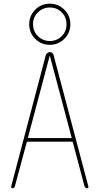

<svg xmlns="http://www.w3.org/2000/svg" viewBox="-20 -1010 540 1030"><path d="M130.9 -275.4Q128.9 -270.5 133.8 -269.5H360.4Q366.2 -269.5 363.3 -275.4L248 -709Q248 -710 247.1 -710Q246.1 -710 246.1 -709ZM46.9 0Q43.9 0 41.5 -2.9Q39.1 -5.9 40 -9.8L225.6 -713.9Q227.5 -720.7 233.9 -725.6Q240.2 -730.5 247.6 -730.5Q254.9 -730.5 260.7 -725.6Q266.6 -720.7 267.6 -713.9L454.1 -9.8Q455.1 -5.9 453.1 -2.9Q451.2 0 447.3 0Q438.5 0 433.6 -9.8L371.1 -245.1Q370.1 -250 365.2 -250H128.9Q125 -250 123 -245.1L59.6 -9.8Q56.6 0 46.9 0ZM311 -943.8Q285.2 -969.7 247.6 -969.7Q210 -969.7 183.6 -943.8Q157.2 -918 157.2 -879.9Q157.2 -841.8 183.6 -815.9Q210 -790 247.6 -790Q285.2 -790 311 -815.9Q336.9 -841.8 336.9 -879.9Q336.9 -918 311 -943.8ZM325.2 -801.8Q293 -769.5 247.1 -769.5Q201.2 -769.5 168.9 -801.8Q136.7 -834 136.7 -879.9Q136.7 -925.8 168.9 -958Q201.2 -990.2 247.1 -990.2Q293 -990.2 325.2 -958Q357.4 -925.8 357.4 -879.9Q357.4 -834 325.2 -801.8Z"/></svg>

Font: Rounded Mgen+ 1mn thin
Style: Regular
Weight: 100
Designer: [Source Han Sans]
Ryoko NISHIZUKA  (kana & ideographs); Paul D. Hunt (Latin, Greek & Cyrillic); Wenlong ZHANG  (bopomofo
Version: Version 1.059.20150602